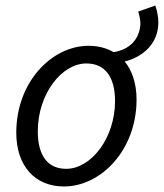

<svg xmlns="http://www.w3.org/2000/svg" viewBox="-20 -664 594 696"><path d="M212 12C345 12 475 -119 475 -303C475 -361 459 -408 432 -441C496 -457 554 -504 554 -583C554 -601 550 -624 543 -644L481 -622C486 -608 489 -589 489 -577C486 -521 449 -484 392 -475C366 -490 335 -498 301 -498C168 -498 39 -367 39 -183C39 -62 107 12 212 12ZM220 -52C153 -52 117 -100 117 -188C117 -324 204 -434 293 -434C360 -434 397 -386 397 -298C397 -163 310 -52 220 -52Z"/></svg>

Font: Source Sans Pro
Style: Italic
Weight: 400
Italic angle: -11°
Designer: Paul D. Hunt
Foundry: Adobe Systems Incorporated
Version: Version 3.006;hotconv 1.0.111;makeotfexe 2.5.65597